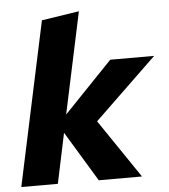

<svg xmlns="http://www.w3.org/2000/svg" viewBox="-53 -785 734 832"><g transform="rotate(-5 314.5 -368.5)"><path d="M6 0 158 -712 321 -737 227 -296 438 -516H629L358 -255L531 0H343L211 -218L165 0Z"/></g></svg>

Font: Red Hat Text
Style: Bold Italic
Weight: 700
Italic angle: -12°
Designer: Pentagram, MCKL
Foundry: Pentagram, MCKL
Version: Version 1.023; ttfautohint (v1.8.3)